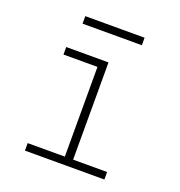

<svg xmlns="http://www.w3.org/2000/svg" viewBox="-127 -806 854 913"><g transform="rotate(20 300.0 -349.5)"><path d="M99 0V-38H287V-492H115V-530H329V-38H501V0ZM450 -661H150V-699H450Z"/></g></svg>

Font: Iosevka Slab XLtEx
Style: Regular
Weight: 200
Width: 7
Monospace: yes
Designer: Belleve Invis
Foundry: Belleve Invis
Version: Version 11.1.0; ttfautohint (v1.8.3)